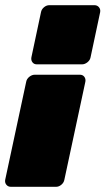

<svg xmlns="http://www.w3.org/2000/svg" viewBox="-50 -537 407 740"><path d="M258 -249Q269 -249 275 -241Q281 -233 279 -222L198 156Q196 167 186.5 175Q177 183 166 183H-8Q-19 183 -25.5 175Q-32 167 -30 156L51 -222Q53 -233 63 -241Q73 -249 84 -249ZM314 -517Q325 -517 331.5 -509Q338 -501 336 -490L299 -316Q297 -305 287 -297Q277 -289 266 -289H92Q81 -289 75 -297Q69 -305 71 -316L108 -490Q110 -501 119.5 -509Q129 -517 140 -517Z"/></svg>

Font: Rubik Light Black
Style: Italic
Weight: 900
Italic angle: -12°
Version: Version 2.104